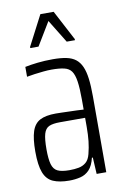

<svg xmlns="http://www.w3.org/2000/svg" viewBox="-83 -768 534 825"><g transform="rotate(-10 183.5 -355.0)"><path d="M152 8Q109 8 81.5 -4Q54 -16 41.5 -48Q29 -80 29 -140Q29 -196 39.5 -228Q50 -260 75 -273Q100 -286 144 -286Q155 -286 170 -285.5Q185 -285 202 -284.5Q219 -284 235 -283.5Q251 -283 265 -282V-326Q265 -375 260.5 -405Q256 -435 245.5 -450Q235 -465 214 -470Q193 -475 159 -475Q142 -475 122.5 -473Q103 -471 84 -468.5Q65 -466 50 -463V-506Q74 -511 105 -514.5Q136 -518 172 -518Q206 -518 230.5 -513Q255 -508 271 -495.5Q287 -483 296.5 -461.5Q306 -440 310 -408Q314 -376 314 -331V0H272L268 -72H264Q256 -38 239.5 -20.5Q223 -3 200 2.5Q177 8 152 8ZM160 -36Q182 -36 200.5 -39.5Q219 -43 232.5 -54.5Q246 -66 252 -90Q259 -117 262 -144.5Q265 -172 265 -207V-246H155Q124 -246 107.5 -238.5Q91 -231 84.5 -208.5Q78 -186 78 -141Q78 -99 84.5 -76Q91 -53 108.5 -44.5Q126 -36 160 -36ZM85 -582V-587L153 -718H211L280 -587V-582H244L182 -683L121 -582Z"/></g></svg>

Font: Saira ExtraCondensed Light
Style: Regular
Weight: 300
Width: 2
Designer: Hector Gatti with collaboration of the Omnibus-Type team
Foundry: Omnibus-Type
Version: Version 1.101